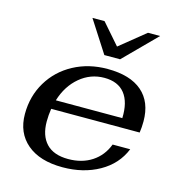

<svg xmlns="http://www.w3.org/2000/svg" viewBox="-108 -812 858 918"><g transform="rotate(15 321.5 -353.5)"><path d="M154 -182Q154 -112 190.5 -73.5Q227 -35 299 -35Q367 -35 416 -67Q465 -99 487 -157H574Q542 -78 464 -34Q386 10 283 10Q170 10 107 -43.5Q44 -97 44 -190Q44 -278 86.5 -349Q129 -420 203.5 -460Q278 -500 371 -500Q483 -500 542 -449Q601 -398 601 -302Q601 -273 597 -246H159Q154 -213 154 -182ZM170 -291H499Q502 -370 468.5 -412.5Q435 -455 367 -455Q299 -455 246 -410.5Q193 -366 170 -291ZM237 -717H297L386 -615L512 -717H572L416 -560H338Z"/></g></svg>

Font: Fahkwang Medium
Style: Italic
Weight: 500
Italic angle: -10°
Version: Version 1.000; ttfautohint (v1.6)